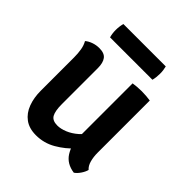

<svg xmlns="http://www.w3.org/2000/svg" viewBox="-186 -788 921 921"><g transform="rotate(45 274.0 -328.0)"><path d="M472.5 -140.5Q472.5 -113 479 -89Q485.5 -65 500.5 -52Q496.5 -36 484.5 -18.5Q472.5 -1 459.5 7.5Q406 0 381 -39.2Q356 -78.5 356 -130V-495Q367.5 -497 383 -498.2Q398.5 -499.5 414 -499.5Q429.5 -499.5 444.8 -498.2Q460 -497 472.5 -495ZM69.5 -384.5Q69.5 -411.5 65.5 -435.2Q61.5 -459 51 -477Q63.5 -488 83 -495Q102.5 -502 124 -502Q158.5 -502 172.5 -483.2Q186.5 -464.5 186.5 -428.5V-184.5Q186.5 -138.5 198.2 -117.5Q210 -96.5 243.5 -96.5Q266.5 -96.5 293.2 -107.5Q320 -118.5 344.5 -139.8Q369 -161 384.5 -191V-82.5Q351 -45 304.5 -18Q258 9 204 9Q157.5 9 127.8 -13Q98 -35 83.8 -73Q69.5 -111 69.5 -158.5ZM123.5 -574.5Q117.5 -595.5 117.5 -619Q117.5 -642.5 123.5 -665H411Q414 -652.5 415.2 -643.2Q416.5 -634 416.5 -620Q416.5 -596 411 -574.5Z"/></g></svg>

Font: Signika Medium
Style: Regular
Weight: 500
Designer: Anna Giedry
Foundry: Anna Giedry
Version: Version 2.000